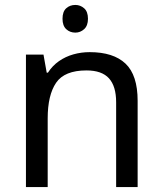

<svg xmlns="http://www.w3.org/2000/svg" viewBox="-20 -757 658 777"><path d="M285 -737Q305 -737 320.5 -723.5Q336 -710 336 -681Q336 -653 320.5 -639Q305 -625 285 -625Q263 -625 248 -639Q233 -653 233 -681Q233 -710 248 -723.5Q263 -737 285 -737ZM343 -546Q439 -546 488 -499.5Q537 -453 537 -349V0H450V-343Q450 -408 421 -440Q392 -472 330 -472Q241 -472 207 -422Q173 -372 173 -278V0H85V-536H156L169 -463H174Q192 -491 218.5 -509.5Q245 -528 277 -537Q309 -546 343 -546Z"/></svg>

Font: telugu25
Style: Book
Weight: 400
Designer: Jelle Bosma - Monotype Design Team
Foundry: Monotype Imaging Inc.
Version: Version 2.003